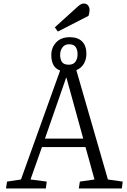

<svg xmlns="http://www.w3.org/2000/svg" viewBox="-20 -1069 720 1089"><path d="M308 -890 291 -914 418 -1029Q428 -1038 436.5 -1043.5Q445 -1049 455 -1049Q471 -1049 479.5 -1038Q488 -1027 488 -1012Q488 -997 482 -979ZM14 0 20 -39 99 -51 321 -669Q294 -679 282.5 -701.5Q271 -724 271 -757Q271 -799 298.5 -828.5Q326 -858 376 -858Q422 -858 446 -833.5Q470 -809 470 -765Q470 -731 455 -706.5Q440 -682 413 -671L592 -51L676 -39L671 0H427L433 -39L516 -51L465 -235H218L153 -51L245 -39L240 0ZM370 -702Q396 -702 408 -719Q420 -736 420 -762Q420 -787 409 -802.5Q398 -818 372 -818Q347 -818 334 -800Q321 -782 321 -758Q321 -734 331 -718Q341 -702 370 -702ZM235 -283H452L357 -628H355Z"/></svg>

Font: Literata 12pt Light
Style: Italic
Weight: 300
Italic angle: -2°
Designer: Latin by Veronika Burian and Jose Scaglione. Greek by Irene Vlachou. Cyrillic by Vera Evstafieva
Foundry: TypeTogether
Version: Version 3.002